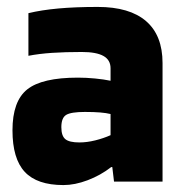

<svg xmlns="http://www.w3.org/2000/svg" viewBox="-20 -524 530 554"><path d="M163 10Q87 10 51.5 -28Q16 -66 16 -148Q16 -232 58.5 -266Q101 -300 205 -300Q229 -300 254.5 -297.5Q280 -295 299 -291V-327Q299 -351 278.5 -362.5Q258 -374 216 -374Q168 -374 130.5 -371.5Q93 -369 62 -363V-486Q99 -495 148 -499.5Q197 -504 262 -504Q354 -504 401.5 -463Q449 -422 449 -342V0H309L304 -42H301Q270 -18 233 -4Q196 10 163 10ZM225 -201Q185 -201 171 -192.5Q157 -184 157 -157Q157 -132 168.5 -122.5Q180 -113 209 -113Q231 -113 255 -119Q279 -125 299 -134V-195Q287 -198 269 -199.5Q251 -201 225 -201Z"/></svg>

Font: Blinker
Style: Bold
Weight: 700
Designer: Juergen Huber
Foundry: supertype
Version: Version 1.015;PS 1.15;hotconv 1.0.88;makeotf.lib2.5.647800; 